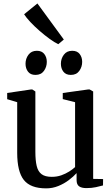

<svg xmlns="http://www.w3.org/2000/svg" viewBox="-20 -1052 634 1083"><path d="M467 9Q440.5 9 426.2 -1Q412 -11 412 -36.5V-75.5Q394.5 -56 368 -36Q341.5 -16 309 -2.8Q276.5 10.5 240.5 10.5Q152 10.5 114.5 -36.8Q77 -84 77 -190.5V-475.5L20.5 -492.5V-527.5L155.5 -547.5H162L179.5 -536V-196Q179.5 -147 187 -115.8Q194.5 -84.5 214.5 -69.5Q234.5 -54.5 272 -54.5Q301 -54.5 325.8 -63.2Q350.5 -72 370.2 -84.5Q390 -97 403.5 -109.5V-475.5L334 -493V-527.5L478 -547.5H485.5L505.5 -536V-43L561.5 -42L561 -6Q544 -1.5 520.8 3.8Q497.5 9 467 9ZM179.5 -629.5Q152 -629.5 138 -647.8Q124 -666 124 -692.5Q124 -721 140.5 -743.2Q157 -765.5 187.5 -765.5H188.5Q216 -765.5 230 -747.2Q244 -729 244 -703Q244 -674.5 227.8 -652Q211.5 -629.5 180.5 -629.5ZM379 -629.5Q351.5 -629.5 337.5 -647.8Q323.5 -666 323.5 -692.5Q323.5 -721 340 -743.2Q356.5 -765.5 387 -765.5H388Q415.5 -765.5 429.5 -747.2Q443.5 -729 443.5 -703Q443.5 -674.5 427.2 -652Q411 -629.5 380 -629.5ZM308 -803Q288 -812.5 260.2 -832.5Q232.5 -852.5 203.8 -877.5Q175 -902.5 151.5 -927.5Q128 -952.5 116 -971.5L191 -1032.5L340 -829L309 -803Z"/></svg>

Font: Merriweather 60pt
Style: Regular
Weight: 400
Version: Version 2.100